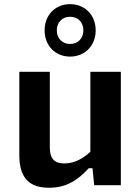

<svg xmlns="http://www.w3.org/2000/svg" viewBox="-20 -872 660 904"><path d="M71 -534V-141.5C71 -33 119 12 211 12C292.5 12 346 -23.5 398 -80H415.5L423.5 0H549V-534H405.5V-157.5C370 -124.5 330 -102.5 283 -102.5C242.5 -102.5 214.5 -118.5 214.5 -178.5V-534ZM310 -605.5C380.5 -605.5 430.5 -658 430.5 -729C430.5 -800.5 380.5 -852.5 310 -852.5C239.5 -852.5 190 -800.5 190 -729C190 -658 239.5 -605.5 310 -605.5ZM310 -665C272 -665 247.5 -692.5 247.5 -729C247.5 -766 272 -793 310 -793C348.5 -793 372.5 -766 372.5 -729C372.5 -692.5 348.5 -665 310 -665Z"/></svg>

Font: Monaspace Neon
Style: Bold
Weight: 700
Designer: Riley Cran & the Lettermatic Team
Foundry: Lettermatic
Version: Version 1.200 (Monaspace Neon)